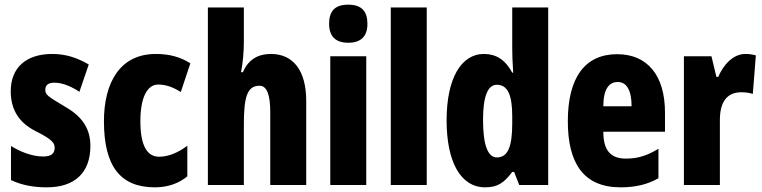

<svg xmlns="http://www.w3.org/2000/svg" viewBox="-20 -792 3264 822"><path d="M367 -167C367 -252 321 -300 254 -338C183 -380 174 -387 174 -408C174 -428 187 -438 213 -438C250 -438 288 -420 320 -399L360 -516C308 -546 260 -561 204 -561C91 -561 26 -502 26 -401C26 -322 62 -267 130 -232C206 -194 214 -179 214 -159C214 -133 197 -122 165 -122C116 -122 66 -143 27 -167V-21C76 2 127 10 181 10C298 10 367 -51 367 -167Z M643 10C696 10 743 -5 782 -37V-168C742 -138 701 -121 661 -121C608 -121 581 -172 581 -273C581 -374 610 -430 657 -430C690 -430 721 -419 754 -398L795 -521C752 -548 706 -561 647 -561C492 -561 425 -436 425 -273C425 -78 497 10 643 10Z M1024 -614V-760H870V0H1024V-256C1024 -372 1036 -425 1091 -425C1122 -425 1137 -388 1137 -312V0H1291V-360C1291 -489 1236 -561 1140 -561C1082 -561 1042 -535 1020 -483H1012C1020 -525 1024 -569 1024 -614Z M1471 -772C1414 -772 1389 -745 1389 -690C1389 -636 1417 -609 1471 -609C1525 -609 1553 -636 1553 -690C1553 -744 1528 -772 1471 -772ZM1548 -551H1394V0H1548Z M1807 0V-760H1653V0Z M2057 10C2110 10 2138 -9 2173 -56H2181L2203 0H2327V-760H2173V-584C2173 -562 2174 -528 2177 -481H2173C2143 -537 2103 -561 2052 -561C1953 -561 1892 -454 1892 -277C1892 -99 1952 10 2057 10ZM2107 -118C2069 -118 2048 -170 2048 -279C2048 -379 2068 -429 2107 -429C2153 -429 2173 -387 2173 -294V-263C2173 -161 2153 -118 2107 -118Z M2622 -560C2483 -560 2411 -458 2411 -273C2411 -92 2479 10 2637 10C2700 10 2752 -2 2799 -29V-155C2749 -125 2710 -113 2660 -113C2594 -113 2563 -148 2563 -228H2827V-310C2827 -469 2752 -560 2622 -560ZM2625 -441C2661 -441 2684 -408 2684 -337H2563C2563 -413 2589 -441 2625 -441Z M3171 -561C3116 -561 3075 -510 3055 -463H3047L3026 -551H2908V0H3062V-278C3062 -354 3091 -397 3154 -397C3174 -397 3190 -394 3203 -390L3216 -555C3196 -560 3184 -561 3171 -561Z"/></svg>

Font: Noto Sans Bengali ExtraCondensed ExtraBold
Style: Regular
Weight: 800
Width: 2
Designer: Joana Ranito - Universal Thirst; Jelle Bosma - Monotype Design Team
Foundry: Universal Thirst ehf.
Version: Version 3.000